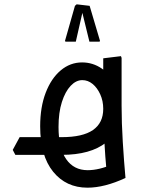

<svg xmlns="http://www.w3.org/2000/svg" viewBox="-20 -717 655 889"><path d="M51 0 39 -23 71 -82H161V0ZM385 152Q286 152 226 78Q166 4 166 -132Q166 -221 191.5 -287.5Q217 -354 261 -391Q305 -428 360 -428Q410 -428 451.5 -399.5Q493 -371 518 -322.5Q543 -274 543 -213Q543 -114 471 -57Q399 0 266 0H216V-82H266Q363 -82 410.5 -115Q458 -148 458 -213Q458 -250 444 -280.5Q430 -311 408.5 -328.5Q387 -346 361 -346Q332 -346 307 -319.5Q282 -293 266.5 -244.5Q251 -196 251 -129Q251 -31 286.5 20Q322 71 386 71Q412 71 441.5 64Q471 57 505 42L474 83Q467 9 462.5 -73Q458 -155 458 -227V-447L540 -457L543 -449V-227Q543 -149 548.5 -59.5Q554 30 561 107Q464 152 385 152ZM105 0V-82H216V0ZM105 0Q94 0 89.5 -12Q85 -24 85 -42Q85 -60 89.5 -71Q94 -82 105 -82ZM335 -697 395 -690 443 -528 441 -524H394L359 -667L364 -669L331 -524H283L281 -528L327 -690Z"/></svg>

Font: Fustat Medium
Style: Regular
Weight: 500
Designer: Mohamed Gaber, Khaled Hosny, Laura Garcia Mut
Foundry: Kief Type Foundry, Alif Type Foundry, Hard Type Foundry
Version: Version 1.007